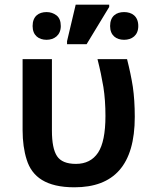

<svg xmlns="http://www.w3.org/2000/svg" viewBox="-20 -796 662 825"><path d="M352.1 -606 449.2 -766.1V-775.9H305.2L268.1 -619.1V-606ZM180.2 -625C211.9 -625 241.2 -643.6 241.2 -684.1C241.2 -705.1 234.9 -720.7 222.7 -730C210.4 -739.3 196.3 -744.1 180.2 -744.1C146.5 -744.1 120.1 -726.6 120.1 -684.1C120.1 -643.6 146.5 -625 180.2 -625ZM513.2 -625C546.4 -625 574.2 -643.6 574.2 -684.1C574.2 -726.6 546.4 -744.1 513.2 -744.1C479.5 -744.1 453.1 -726.6 453.1 -684.1C453.1 -643.6 479.5 -625 513.2 -625ZM299.8 8.8C469.2 8.8 559.1 -86.4 559.1 -293.9C559.1 -342.3 556.2 -385.3 550.8 -422.9C544.9 -460.4 536.6 -500 525.9 -542H398.9C409.7 -499.5 418 -459.5 424.3 -421.9C430.2 -384.3 433.1 -342.8 433.1 -297.9C433.1 -224.6 422.4 -171.9 401.4 -140.1C379.9 -107.9 348.1 -91.8 306.2 -91.8C266.6 -91.8 239.7 -103 225.1 -125C210.4 -147 203.1 -183.6 203.1 -234.9V-542H77.1V-236.8C77.1 -189 83 -146.5 94.7 -109.9C117.7 -35.6 178.7 8.8 299.8 8.8Z"/></svg>

Font: Noto Reveo Sans
Style: Regular
Weight: 600
Designer: Monotype Design Team
Foundry: Monotype Imaging Inc.
Version: Version 2.007